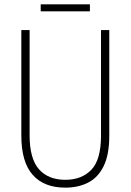

<svg xmlns="http://www.w3.org/2000/svg" viewBox="-20 -852 600 882"><path d="M482 -228Q482 -142 456.5 -89.5Q431 -37 385.5 -13.5Q340 10 280 10Q182 10 130 -49Q78 -108 78 -229V-714H116V-231Q116 -123 159 -74.5Q202 -26 280 -26Q355 -26 399.5 -72Q444 -118 444 -229V-714H482ZM393 -832V-800H167V-832Z"/></svg>

Font: Noto Sans Lao UI Cond ExtLt
Style: Regular
Weight: 200
Width: 3
Designer: Monotype Design Team
Foundry: Monotype Imaging Inc.
Version: Version 2.000; ttfautohint (v1.8.4.7-5d5b)